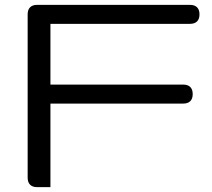

<svg xmlns="http://www.w3.org/2000/svg" viewBox="-20 -770 872 790"><path d="M132.8 -750H761.7Q780.8 -750 790.8 -740Q800.8 -730 800.8 -710.9Q800.8 -691.9 790.8 -681.9Q780.8 -671.9 761.7 -671.9H187.5V-421.9H733.9Q752.9 -421.9 762.9 -411.9Q772.9 -401.9 772.9 -382.8Q772.9 -363.8 762.9 -353.8Q752.9 -343.8 733.9 -343.8H187.5V0H132.8Q113.8 0 103.8 -10Q93.8 -20 93.8 -39.1V-710.9Q93.8 -730 103.8 -740Q113.8 -750 132.8 -750Z"/></svg>

Font: Gyrochrome
Style: Regular
Weight: 400
Designer: David Moles
Foundry: David Moles
Version: Version 1.005;Glyphs 3.2.3 (3260)